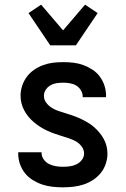

<svg xmlns="http://www.w3.org/2000/svg" viewBox="-20 -794 540 822"><path d="M249 8Q227 8 204.5 5.5Q182 3 161 -4Q140 -11 120.5 -23Q101 -35 87 -52.5Q73 -70 65.5 -91.5Q58 -113 58 -135V-142H158V-139Q158 -124 167.5 -111Q177 -98 190.5 -91.5Q204 -85 219 -82.5Q234 -80 249 -80Q264 -80 279 -82Q294 -84 307.5 -90.5Q321 -97 330.5 -109.5Q340 -122 340 -137Q340 -153 329.5 -167Q319 -181 304.5 -189Q290 -197 274.5 -202Q259 -207 243 -212Q227 -217 211.5 -222.5Q196 -228 181 -235Q166 -242 152 -251Q138 -260 125.5 -270.5Q113 -281 102.5 -293.5Q92 -306 84 -321Q76 -336 72 -352Q68 -368 68 -384Q68 -406 75 -427Q82 -448 95 -465.5Q108 -483 126.5 -495.5Q145 -508 165.5 -515.5Q186 -523 207.5 -525.5Q229 -528 251 -528Q273 -528 294.5 -525.5Q316 -523 336.5 -515.5Q357 -508 375.5 -496Q394 -484 407 -466.5Q420 -449 427 -428Q434 -407 434 -385V-378H334V-381Q334 -395 326 -408Q318 -421 306 -428Q294 -435 279.5 -437.5Q265 -440 251 -440Q237 -440 223 -438Q209 -436 196.5 -429Q184 -422 176 -410Q168 -398 168 -384Q168 -367 178.5 -353.5Q189 -340 203 -331.5Q217 -323 233 -318Q249 -313 264.5 -308Q280 -303 296 -297.5Q312 -292 326.5 -285Q341 -278 355.5 -269.5Q370 -261 382.5 -250Q395 -239 405.5 -226.5Q416 -214 424 -199.5Q432 -185 436 -169Q440 -153 440 -136Q440 -114 432.5 -92Q425 -70 411 -53Q397 -36 378 -23.5Q359 -11 337.5 -4Q316 3 293.5 5.5Q271 8 249 8ZM195 -600 102 -738 156 -774 250 -664 344 -774 398 -738 305 -600Z"/></svg>

Font: Iosevka Term Curly Semibold
Style: Regular
Weight: 600
Designer: Belleve Invis
Foundry: Belleve Invis
Version: Version 32.3.0